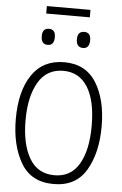

<svg xmlns="http://www.w3.org/2000/svg" viewBox="-67 -1098 734 1154"><g transform="rotate(5 300.0 -521.0)"><path d="M431 -1007V-1052H168V-1007ZM232 -870Q232 -917 193 -917Q153 -917 153 -870Q153 -820 193 -820Q232 -820 232 -870ZM445 -870Q445 -917 406 -917Q365 -917 365 -870Q365 -820 406 -820Q445 -820 445 -870ZM559 -360Q559 -521 495.5 -623Q432 -725 302 -725Q174 -725 107.5 -626.5Q41 -528 41 -361Q41 -202 103 -96Q165 10 301 10Q435 10 497 -95Q559 -200 559 -360ZM100 -358Q100 -501 150.5 -587Q201 -673 301 -673Q397 -673 448 -591.5Q499 -510 499 -358Q499 -211 449.5 -127Q400 -43 302 -43Q200 -43 150 -128.5Q100 -214 100 -358Z"/></g></svg>

Font: Noto Sans Mono UI Light
Style: Regular
Weight: 300
Designer: Monotype Design team
Foundry: Monotype Imaging Inc.
Version: 1.000